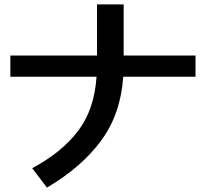

<svg xmlns="http://www.w3.org/2000/svg" viewBox="-20 -805 934 871"><path d="M193 46 126 -42Q258 -112 333 -209.5Q408 -307 418 -457H27V-553H420V-785H541V-553H867V-457H539Q528 -289 439.5 -168Q351 -47 193 46Z"/></svg>

Font: 카카오 큰글씨 ExtraBold
Style: Regular
Weight: 800
Designer: Park Young-rak; Lee Sang-min; Kim Jung-jin; Min Bon; Park Min-gyu;
Foundry: Kakao Corporation
Version: Version 2.003